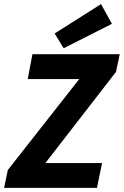

<svg xmlns="http://www.w3.org/2000/svg" viewBox="-25 -915 603 935"><path d="M-5 0H447L472 -121H196L540 -565L558 -651H133L110 -530H361L13 -87ZM285 -680 520 -799 467 -895 241 -752Z"/></svg>

Font: Source Sans Pro
Style: Bold Italic
Weight: 700
Italic angle: -11°
Designer: Paul D. Hunt
Foundry: Adobe Systems Incorporated
Version: Version 3.006;hotconv 1.0.111;makeotfexe 2.5.65597